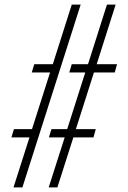

<svg xmlns="http://www.w3.org/2000/svg" viewBox="-20 -820 562 840"><path d="M39 0 109 -219H30L41 -255H120L199 -503H119L130 -539H211L294 -800H333L78 0ZM193 0 263 -219H194L205 -255H274L353 -503H283L294 -539H365L448 -800H486L403 -539H492L482 -503H391L312 -255H399L389 -219H301L231 0Z"/></svg>

Font: Big Shoulders Stencil Text SC Thin
Style: Regular
Weight: 100
Designer: Patric King
Foundry: XO Type Co
Version: Version 2.001